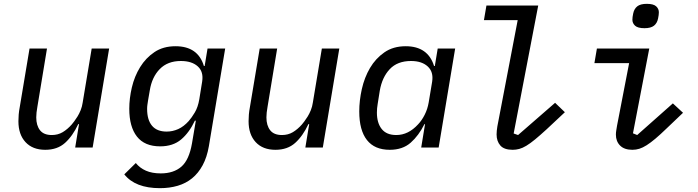

<svg xmlns="http://www.w3.org/2000/svg" viewBox="-20 -769 3640 1001"><path d="M392 -122H388Q359 -60 319 -24Q279 12 216 12Q150 12 113 -28Q76 -68 76 -137Q76 -154 77.5 -172Q79 -190 83 -211L134 -516H225L175 -213Q169 -180 169 -157Q169 -115 188.5 -90Q208 -65 250 -65Q282 -65 307 -80Q332 -95 354 -120Q359 -126 367 -136.5Q375 -147 384 -161.5Q393 -176 400.5 -194.5Q408 -213 411 -234L458 -516H549L463 0H372Z M814 212Q685 212 628 140L688 81Q709 107 741 121Q773 135 818 135Q885 135 925.5 100Q966 65 981 -22L1001 -140H996Q967 -78 924.5 -42Q882 -6 815 -6Q734 -6 694 -57Q654 -108 654 -202Q654 -256 667.5 -313.5Q681 -371 710.5 -419Q740 -467 785.5 -497.5Q831 -528 895 -528Q1012 -528 1043 -425H1047L1062 -516H1154L1069 -7Q1059 51 1036.5 92.5Q1014 134 981.5 160.5Q949 187 906.5 199.5Q864 212 814 212ZM849 -83Q880 -83 909 -96Q938 -109 964 -138Q979 -155 995.5 -182.5Q1012 -210 1019 -251L1034 -344Q1042 -395 1011 -423Q980 -451 923 -451Q854 -451 813 -409Q772 -367 761 -298L752 -246Q750 -233 748.5 -223Q747 -213 747 -201Q747 -144 772.5 -113.5Q798 -83 849 -83Z M1592 -122H1588Q1559 -60 1519 -24Q1479 12 1416 12Q1350 12 1313 -28Q1276 -68 1276 -137Q1276 -154 1277.5 -172Q1279 -190 1283 -211L1334 -516H1425L1375 -213Q1369 -180 1369 -157Q1369 -115 1388.5 -90Q1408 -65 1450 -65Q1482 -65 1507 -80Q1532 -95 1554 -120Q1559 -126 1567 -136.5Q1575 -147 1584 -161.5Q1593 -176 1600.5 -194.5Q1608 -213 1611 -234L1658 -516H1749L1663 0H1572Z M2176 0 2196 -122H2193Q2163 -62 2121 -25Q2079 12 2012 12Q1933 12 1893 -39Q1853 -90 1853 -188Q1853 -245 1866.5 -305Q1880 -365 1909 -414.5Q1938 -464 1984 -496Q2030 -528 2095 -528Q2211 -528 2243 -425H2247L2262 -516H2353L2267 0ZM2046 -65Q2109 -65 2160 -121Q2179 -141 2194 -170.5Q2209 -200 2215 -235L2233 -343Q2241 -394 2210 -422.5Q2179 -451 2123 -451Q2052 -451 2012 -408.5Q1972 -366 1960 -296L1949 -227Q1945 -204 1945 -182Q1945 -128 1970 -96.5Q1995 -65 2046 -65Z M2653 12Q2608 12 2588.5 -10.5Q2569 -33 2569 -68Q2569 -77 2570 -87.5Q2571 -98 2573 -110L2679 -664H2503L2516 -740H2786L2658 -73L2681 -65L2874 -233L2925 -184L2830 -95Q2795 -63 2769.5 -42Q2744 -21 2724 -9Q2704 3 2687 7.5Q2670 12 2653 12Z M3340 -622Q3305 -622 3291 -635Q3277 -648 3277 -666Q3277 -679 3281 -698Q3286 -723 3302.5 -736Q3319 -749 3352 -749Q3387 -749 3401 -736Q3415 -723 3415 -705Q3415 -692 3411 -673Q3406 -648 3389.5 -635Q3373 -622 3340 -622ZM3277 12Q3235 12 3213 -10Q3191 -32 3191 -67Q3191 -78 3193 -89.5Q3195 -101 3197 -114L3260 -440H3079L3092 -516H3365L3280 -74L3302 -65L3488 -230L3541 -181L3456 -100Q3423 -68 3397.5 -46.5Q3372 -25 3351.5 -12Q3331 1 3313.5 6.5Q3296 12 3277 12Z"/></svg>

Font: IBM Plex Mono Text
Style: Italic
Weight: 450
Italic angle: -9°
Monospace: yes
Designer: Mike Abbink, Paul van der Laan, Pieter van Rosmalen
Foundry: Bold Monday
Version: Version 2.1